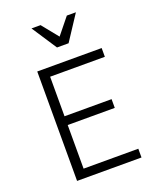

<svg xmlns="http://www.w3.org/2000/svg" viewBox="-171 -1054 942 1154"><g transform="rotate(-20 300.0 -477.5)"><path d="M118 0H530V-56H180V-335H481V-391H180V-644H530V-700H118ZM279 -795H353L458 -955H400L316 -851L232 -955H174Z"/></g></svg>

Font: CommitMonoV143 ExtLt
Style: Regular
Weight: 200
Monospace: yes
Designer: Eigil Nikolajsen
Foundry: Eigil Nikolajsen
Version: Version 1.143